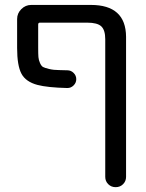

<svg xmlns="http://www.w3.org/2000/svg" viewBox="-20 -567 597 783"><path d="M409.2 -407.2Q409.2 -444.3 393.1 -459.5Q377 -474.6 335.9 -474.6H142.6Q135.7 -474.6 135.7 -466.8V-372.1Q135.7 -345.7 136.7 -334Q137.7 -322.3 143.1 -310.1Q148.4 -297.9 155.3 -293.9Q162.1 -290 180.7 -285.6Q199.2 -281.2 221.7 -281.2Q234.4 -280.3 254.9 -280.3Q269.5 -280.3 280.3 -269.5Q291 -258.8 291 -244.1Q291 -229.5 280.3 -218.8Q269.5 -208 254.9 -208Q172.9 -210 132.8 -220.7Q85 -233.4 67.4 -266.6Q49.8 -299.8 49.8 -371.1V-489.3Q49.8 -512.7 66.9 -529.8Q84 -546.9 107.4 -546.9H350.6Q493.2 -546.9 494.1 -417V154.3Q494.1 171.9 481.9 184.1Q469.7 196.3 451.7 196.3Q433.6 196.3 421.4 184.1Q409.2 171.9 409.2 154.3Z"/></svg>

Font: Gen Jyuu Gothic P Regular
Style: Regular
Weight: 400
Designer: [Source Han Sans]
Ryoko NISHIZUKA  (kana & ideographs); Paul D. Hunt (Latin, Greek & Cyrillic); Wenlong ZHANG  (bopomofo
Version: Version 1.002.20150607